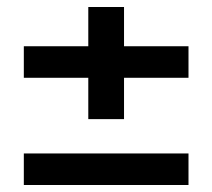

<svg xmlns="http://www.w3.org/2000/svg" viewBox="-20 -528 606 548"><path d="M48 -90H518V0H48ZM334 -188H232V-306H48V-396H232V-508H334V-396H518V-306H334Z"/></svg>

Font: Metropolitano Medium
Style: Regular
Weight: 500
Designer: Fonts by Alex Slobzheninov & Chris M. Simpson / Changes by Cristiano Sobral
Foundry: Fonts by Alex Slobzheninov & Chris M. Simpson / Changes by Cristiano Sobral
Version: Version 1.00;August 30, 2020;FontCreator 13.0.0.2681 64-bit